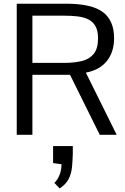

<svg xmlns="http://www.w3.org/2000/svg" viewBox="-20 -735 683 1047"><path d="M71.3 0V-714.8H338.9Q480.5 -714.8 541.3 -668.9Q602.1 -623 602.1 -526.9Q602.1 -451.2 562.5 -402.1Q522.9 -353 448.2 -338.9L616.2 0H523.9L361.8 -327.1H156.7V0ZM156.7 -392.1H331.1Q383.3 -392.1 424.8 -401.9Q466.3 -411.6 490.5 -440.4Q514.6 -469.2 514.6 -525.9Q514.6 -567.9 500.5 -592.5Q486.3 -617.2 461.4 -629.4Q436.5 -641.6 403.8 -645.5Q371.1 -649.4 334.5 -649.4H156.7ZM305.2 292.5 276.4 262.2Q282.7 257.3 291.5 244.6Q300.3 231.9 307.6 210.9Q314.9 189.9 315.4 160.6L269.5 154.3V61.5H377V103Q376 141.6 372.6 176.5Q369.1 211.4 354.5 240.7Q339.8 270 305.2 292.5Z"/></svg>

Font: Pontano Sans
Style: Regular
Weight: 400
Designer: Vernon Adams
Foundry: Vernon Adams
Version: Version 2.001